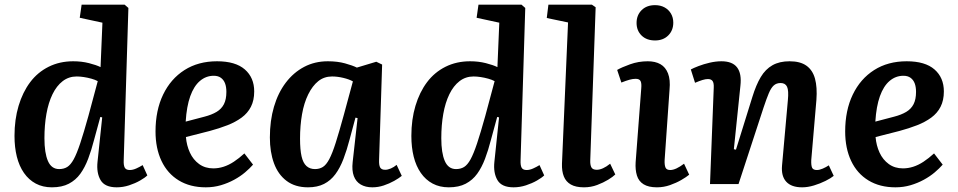

<svg xmlns="http://www.w3.org/2000/svg" viewBox="-20 -787 4096 821"><path d="M509 -102Q508 -80 513.5 -70Q519 -60 535 -60Q548 -60 562.5 -66.5Q577 -73 590 -81L610 -37Q600 -27 579 -15Q558 -3 532 5.5Q506 14 479 14Q428 14 410 -17Q392 -48 397 -95L417 -285L409 -287L382 -188Q371 -145 357 -108Q343 -71 323.5 -44Q304 -17 274.5 -1.5Q245 14 202 14Q163 14 133 -2Q103 -18 82.5 -47.5Q62 -77 52 -117Q42 -157 42 -206Q42 -276 59.5 -334.5Q77 -393 109 -435.5Q141 -478 188 -501.5Q235 -525 293 -525Q329 -525 360.5 -517Q392 -509 410 -500L418 -690L321 -711L329 -767H513L529 -753ZM233 -64Q253 -64 267.5 -73Q282 -82 295 -105.5Q308 -129 323 -174Q338 -219 358 -291L398 -440Q387 -446 371 -450.5Q355 -455 338.5 -457.5Q322 -460 308 -460Q274 -460 248 -440Q222 -420 204.5 -384Q187 -348 178.5 -300Q170 -252 170 -196Q170 -133 185 -98.5Q200 -64 233 -64Z M908 -525Q987 -525 1027 -490Q1067 -455 1067 -396Q1067 -358 1053 -330.5Q1039 -303 1013 -284Q987 -265 952.5 -251.5Q918 -238 877 -227L775 -201Q778 -165 792 -134.5Q806 -104 831.5 -85.5Q857 -67 892 -67Q914 -67 936 -74Q958 -81 980 -95.5Q1002 -110 1025 -131L1062 -83Q1048 -67 1028 -50Q1008 -33 981.5 -18.5Q955 -4 924.5 5Q894 14 860 14Q793 14 744.5 -15.5Q696 -45 670.5 -99Q645 -153 645 -225Q645 -315 677.5 -382.5Q710 -450 769 -487.5Q828 -525 908 -525ZM948 -394Q948 -415 942.5 -430Q937 -445 925 -454Q913 -463 894 -463Q861 -463 835 -441Q809 -419 793.5 -375.5Q778 -332 774 -267L854 -288Q885 -296 906 -308.5Q927 -321 937.5 -341.5Q948 -362 948 -394Z M1601 -104Q1600 -81 1605.5 -71Q1611 -61 1627 -61Q1638 -61 1651 -66.5Q1664 -72 1676 -82L1698 -35Q1686 -25 1665.5 -13.5Q1645 -2 1621 6Q1597 14 1572 14Q1543 14 1522.5 2Q1502 -10 1493 -34Q1484 -58 1488 -94L1509 -282L1500 -284L1475 -191Q1463 -145 1448.5 -107Q1434 -69 1414 -42Q1394 -15 1365.5 -0.5Q1337 14 1297 14Q1242 14 1205.5 -13.5Q1169 -41 1151.5 -89Q1134 -137 1134 -199Q1134 -271 1151.5 -330.5Q1169 -390 1202 -433.5Q1235 -477 1280.5 -501Q1326 -525 1382 -525Q1423 -525 1455.5 -516Q1488 -507 1506 -498L1589 -523L1614 -511ZM1327 -64Q1346 -64 1360.5 -73Q1375 -82 1388 -106.5Q1401 -131 1415.5 -176.5Q1430 -222 1450 -295L1489 -439Q1473 -448 1448 -454Q1423 -460 1400 -460Q1366 -460 1341 -440Q1316 -420 1298 -383.5Q1280 -347 1271.5 -298.5Q1263 -250 1263 -194Q1263 -147 1269.5 -118.5Q1276 -90 1290.5 -77Q1305 -64 1327 -64Z M2206 -102Q2205 -80 2210.5 -70Q2216 -60 2232 -60Q2245 -60 2259.5 -66.5Q2274 -73 2287 -81L2307 -37Q2297 -27 2276 -15Q2255 -3 2229 5.5Q2203 14 2176 14Q2125 14 2107 -17Q2089 -48 2094 -95L2114 -285L2106 -287L2079 -188Q2068 -145 2054 -108Q2040 -71 2020.5 -44Q2001 -17 1971.5 -1.5Q1942 14 1899 14Q1860 14 1830 -2Q1800 -18 1779.5 -47.5Q1759 -77 1749 -117Q1739 -157 1739 -206Q1739 -276 1756.5 -334.5Q1774 -393 1806 -435.5Q1838 -478 1885 -501.5Q1932 -525 1990 -525Q2026 -525 2057.5 -517Q2089 -509 2107 -500L2115 -690L2018 -711L2026 -767H2210L2226 -753ZM1930 -64Q1950 -64 1964.5 -73Q1979 -82 1992 -105.5Q2005 -129 2020 -174Q2035 -219 2055 -291L2095 -440Q2084 -446 2068 -450.5Q2052 -455 2035.5 -457.5Q2019 -460 2005 -460Q1971 -460 1945 -440Q1919 -420 1901.5 -384Q1884 -348 1875.5 -300Q1867 -252 1867 -196Q1867 -133 1882 -98.5Q1897 -64 1930 -64Z M2409 -691 2318 -710 2325 -767H2511L2527 -756L2504 -103Q2503 -83 2508.5 -72Q2514 -61 2532 -61Q2544 -61 2558.5 -67.5Q2573 -74 2589 -87L2611 -41Q2601 -31 2580.5 -18.5Q2560 -6 2533.5 4Q2507 14 2477 14Q2442 14 2421 2Q2400 -10 2391 -32.5Q2382 -55 2383 -87Z M2722 -409Q2724 -431 2719 -440.5Q2714 -450 2698 -450Q2686 -450 2671.5 -446Q2657 -442 2637 -434L2619 -488Q2638 -499 2674 -512Q2710 -525 2750 -525Q2782 -525 2804 -512.5Q2826 -500 2836.5 -473Q2847 -446 2843 -404L2822 -103Q2821 -82 2825.5 -71Q2830 -60 2846 -60Q2858 -60 2873 -67Q2888 -74 2905 -87L2927 -40Q2915 -30 2893.5 -17.5Q2872 -5 2845 4.5Q2818 14 2789 14Q2753 14 2732 1Q2711 -12 2703.5 -36.5Q2696 -61 2698 -93ZM2702 -689Q2702 -722 2723.5 -743.5Q2745 -765 2781 -765Q2804 -765 2821.5 -755.5Q2839 -746 2849 -729Q2859 -712 2859 -690Q2859 -657 2837.5 -635.5Q2816 -614 2781 -614Q2745 -614 2723.5 -635Q2702 -656 2702 -689Z M3545 -35Q3533 -25 3510 -13.5Q3487 -2 3460.5 6Q3434 14 3410 14Q3364 14 3342 -10Q3320 -34 3324 -79L3349 -359Q3353 -400 3345.5 -416Q3338 -432 3318 -432Q3300 -432 3288.5 -421.5Q3277 -411 3267.5 -388.5Q3258 -366 3245 -327L3138 0H3016L3032 -412Q3033 -432 3027 -440.5Q3021 -449 3007 -449Q2997 -449 2984 -445Q2971 -441 2952 -433L2934 -490Q2945 -496 2967 -504.5Q2989 -513 3015 -519Q3041 -525 3065 -525Q3112 -525 3132 -498.5Q3152 -472 3146 -420L3118 -149L3127 -147L3197 -372Q3213 -424 3233 -457.5Q3253 -491 3283 -508Q3313 -525 3356 -525Q3402 -525 3428.5 -506Q3455 -487 3465 -450.5Q3475 -414 3471 -360L3449 -103Q3448 -80 3452.5 -70Q3457 -60 3473 -60Q3484 -60 3498 -66Q3512 -72 3524 -80Z M3857 -525Q3936 -525 3976 -490Q4016 -455 4016 -396Q4016 -358 4002 -330.5Q3988 -303 3962 -284Q3936 -265 3901.5 -251.5Q3867 -238 3826 -227L3724 -201Q3727 -165 3741 -134.5Q3755 -104 3780.5 -85.5Q3806 -67 3841 -67Q3863 -67 3885 -74Q3907 -81 3929 -95.5Q3951 -110 3974 -131L4011 -83Q3997 -67 3977 -50Q3957 -33 3930.5 -18.5Q3904 -4 3873.5 5Q3843 14 3809 14Q3742 14 3693.5 -15.5Q3645 -45 3619.5 -99Q3594 -153 3594 -225Q3594 -315 3626.5 -382.5Q3659 -450 3718 -487.5Q3777 -525 3857 -525ZM3897 -394Q3897 -415 3891.5 -430Q3886 -445 3874 -454Q3862 -463 3843 -463Q3810 -463 3784 -441Q3758 -419 3742.5 -375.5Q3727 -332 3723 -267L3803 -288Q3834 -296 3855 -308.5Q3876 -321 3886.5 -341.5Q3897 -362 3897 -394Z"/></svg>

Font: Literata 18pt SemiBold
Style: Italic
Weight: 600
Italic angle: -2°
Designer: Latin by Veronika Burian and Jose Scaglione. Greek by Irene Vlachou. Cyrillic by Vera Evstafieva
Foundry: TypeTogether
Version: Version 3.103;gftools[0.9.29]